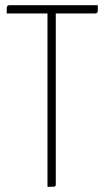

<svg xmlns="http://www.w3.org/2000/svg" viewBox="-20 -720 402 740"><path d="M17 -700H357V-679Q357 -668 346 -668H195V-10Q195 -2 191 -1Q187 0 163 0V-668H6V-689Q6 -700 17 -700Z"/></svg>

Font: Yanone Kaffeesatz Thin
Style: Regular
Weight: 250
Designer: Yanone (Cyrillic: Daniel Pouzeot)
Foundry: Yanone
Version: Version 1.003;PS 001.003;hotconv 1.0.88;makeotf.lib2.5.64775